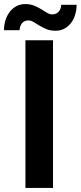

<svg xmlns="http://www.w3.org/2000/svg" viewBox="-44 -920 396 940"><path d="M0 0ZM215.5 0H80.5V-723H215.5ZM212.5 -849.5Q223.5 -849.5 231.8 -854Q240 -858.5 245.2 -865.2Q250.5 -872 253 -880.2Q255.5 -888.5 255.5 -896.5H331Q331 -871.5 324.2 -848.8Q317.5 -826 304.2 -808.2Q291 -790.5 271.8 -780Q252.5 -769.5 227.5 -769.5Q202 -769.5 183.2 -777.5Q164.5 -785.5 149 -794.8Q133.5 -804 120.8 -812Q108 -820 94.5 -820Q83 -820 75 -815.5Q67 -811 62 -804Q57 -797 54.5 -788.5Q52 -780 52 -772H-24.5Q-24.5 -796.5 -17.5 -819.8Q-10.5 -843 2.8 -860.8Q16 -878.5 35.2 -889.2Q54.5 -900 79.5 -900Q105 -900 124 -892Q143 -884 158 -874.8Q173 -865.5 186 -857.5Q199 -849.5 212.5 -849.5Z"/></svg>

Font: Lato
Style: Bold
Weight: 700
Designer: Lukasz Dziedzic
Foundry: tyPoland Lukasz Dziedzic
Version: Version 2.007; 2014-02-27